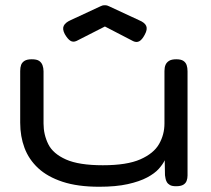

<svg xmlns="http://www.w3.org/2000/svg" viewBox="-20 -701 803 732"><path d="M358 11Q276 11 218.5 -8Q161 -27 125.5 -60Q90 -93 73.5 -137Q57 -181 57 -233V-430Q57 -444 60.5 -453.5Q64 -463 73.5 -469Q83 -475 101 -475Q120 -475 129 -469Q138 -463 142 -452.5Q146 -442 146 -429V-230Q146 -188 164 -151.5Q182 -115 231.5 -93Q281 -71 372 -71Q464 -71 515 -93.5Q566 -116 586.5 -152Q607 -188 607 -230V-430Q607 -444 611 -453.5Q615 -463 624.5 -469Q634 -475 652 -475Q670 -475 679 -469Q688 -463 691.5 -453Q695 -443 695 -429V-32Q695 -21 691.5 -11.5Q688 -2 678.5 3.5Q669 9 651 9Q636 9 628 4.5Q620 0 616 -7Q612 -14 611 -21Q610 -28 609 -33L608 -90Q601 -75 585.5 -57.5Q570 -40 541 -24.5Q512 -9 467 1Q422 11 358 11ZM380 -681Q385 -681 388.5 -680Q392 -679 396 -677L510 -624Q532 -615 537.5 -602Q543 -589 532 -569Q522 -550 511.5 -544Q501 -538 488 -544L380 -600L272 -545Q259 -539 248.5 -545.5Q238 -552 227 -571Q217 -590 223 -602.5Q229 -615 249 -624L363 -677Q367 -679 370.5 -680Q374 -681 380 -681Z"/></svg>

Font: Fredoka Expanded
Style: Regular
Weight: 400
Width: 7
Designer: Ben Nathan
Foundry: Milena B. Brandão, Ben Nathan
Version: Version 2.001